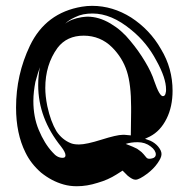

<svg xmlns="http://www.w3.org/2000/svg" viewBox="-20 -689 646 660"><path d="M453.1 -200.2C470.7 -200.2 485.4 -195.3 498 -185.5C509.8 -176.8 515.6 -167 515.6 -158.2C515.6 -151.4 511.7 -146.5 502.9 -144.5C492.2 -141.6 485.4 -143.6 482.4 -148.4C475.6 -157.2 470.7 -162.1 466.8 -166C464.8 -168 459 -171.9 451.2 -177.7C443.4 -181.6 430.7 -187.5 412.1 -194.3C423.8 -198.2 437.5 -200.2 453.1 -200.2ZM117.2 -458C113.3 -439.5 111.3 -418.9 111.3 -396.5C111.3 -320.3 137.7 -250 190.4 -184.6C200.2 -171.9 205.1 -162.1 205.1 -155.3C205.1 -149.4 202.1 -146.5 195.3 -146.5C182.6 -146.5 171.9 -152.3 161.1 -165C141.6 -185.5 126 -211.9 113.3 -242.2C100.6 -272.5 94.7 -305.7 94.7 -341.8C94.7 -364.3 97.7 -386.7 101.6 -407.2C107.4 -427.7 112.3 -445.3 117.2 -458ZM177.7 -524.4C199.2 -552.7 229.5 -566.4 267.6 -566.4C305.7 -566.4 338.9 -552.7 365.2 -526.4C389.6 -502 406.2 -474.6 416 -444.3C425.8 -414.1 430.7 -373 430.7 -321.3V-303.7L429.7 -223.6L408.2 -225.6H402.3C387.7 -225.6 363.3 -219.7 329.1 -209C294.9 -198.2 268.6 -192.4 252 -192.4C241.2 -192.4 232.4 -193.4 224.6 -196.3C204.1 -204.1 186.5 -218.8 173.8 -238.3C161.1 -259.8 150.4 -288.1 142.6 -324.2C137.7 -348.6 135.7 -369.1 135.7 -386.7C135.7 -439.5 149.4 -485.4 177.7 -524.4ZM204.1 -607.4C210.9 -615.2 222.7 -623 240.2 -630.9C255.9 -638.7 275.4 -642.6 297.9 -642.6C341.8 -642.6 385.7 -624 431.6 -585.9C467.8 -556.6 496.1 -521.5 517.6 -480.5C540 -440.4 550.8 -407.2 550.8 -381.8C550.8 -377 550.8 -373 549.8 -371.1C548.8 -362.3 544.9 -358.4 540 -358.4C532.2 -358.4 522.5 -375 510.7 -409.2C503.9 -430.7 493.2 -453.1 478.5 -477.5C463.9 -502 447.3 -525.4 427.7 -548.8C408.2 -573.2 385.7 -592.8 359.4 -608.4C333 -624 306.6 -631.8 280.3 -631.8C276.4 -631.8 269.5 -630.9 260.7 -629.9C236.3 -626 216.8 -618.2 204.1 -607.4ZM573.2 -377C573.2 -427.7 560.5 -475.6 533.2 -520.5C507.8 -565.4 472.7 -601.6 430.7 -628.9C388.7 -655.3 343.8 -668.9 296.9 -668.9C285.2 -668.9 273.4 -668 261.7 -666C178.7 -652.3 119.1 -607.4 83 -532.2C50.8 -464.8 35.2 -394.5 35.2 -319.3C35.2 -259.8 45.9 -208 67.4 -165C80.1 -138.7 97.7 -116.2 121.1 -95.7C145.5 -76.2 170.9 -62.5 199.2 -54.7C212.9 -50.8 227.5 -48.8 244.1 -48.8C267.6 -48.8 291 -52.7 315.4 -60.5C339.8 -67.4 361.3 -77.1 379.9 -88.9L401.4 -102.5L418.9 -85C429.7 -76.2 438.5 -71.3 445.3 -71.3H446.3C454.1 -71.3 467.8 -78.1 487.3 -92.8C501 -103.5 512.7 -115.2 521.5 -127.9C530.3 -140.6 535.2 -150.4 535.2 -159.2C535.2 -168 531.2 -175.8 523.4 -185.5C516.6 -193.4 507.8 -200.2 497.1 -205.1L478.5 -211.9L495.1 -219.7C519.5 -232.4 538.1 -252 552.7 -281.2C566.4 -308.6 573.2 -340.8 573.2 -377Z"/></svg>

Font: Puffy Slushy
Style: Regular
Weight: 400
Designer: Intuisi Creative
Foundry: Intuisi Creative
Version: Version 001.000